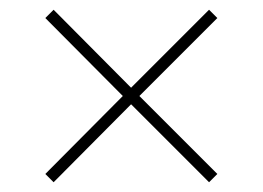

<svg xmlns="http://www.w3.org/2000/svg" viewBox="-20 -517 540 394"><path d="M249 -303 409 -143 426 -160 266 -320 426 -480 409 -497 249 -337 90 -497 73 -480 232 -320 73 -160 90 -143Z"/></svg>

Font: Noto Sans Gurmukhi SemiCondensed Thin
Style: Regular
Weight: 100
Width: 4
Designer: Jelle Bosma - Monotype Design Team
Foundry: Monotype Imaging Inc.
Version: Version 2.004